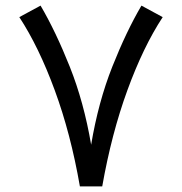

<svg xmlns="http://www.w3.org/2000/svg" viewBox="-20 -664 648 684"><path d="M264.6 0Q231.9 -188 175 -342.5Q118.2 -497.1 48.8 -603L124.5 -644Q178.2 -552.7 228.5 -426.5Q278.8 -300.3 304.7 -148.4Q330.1 -300.3 380.1 -426.5Q430.2 -552.7 483.9 -644L559.6 -603Q490.2 -497.1 433.8 -342.5Q377.4 -188 344.2 0Z"/></svg>

Font: Vazir WOL
Style: Regular-WOL
Weight: 400
Designer: Saber Rastikerdar
Foundry: Saber Rastikerdar
Version: Version 30.00;August 23, 2021;FontCreator 13.0.0.2683 64-bit